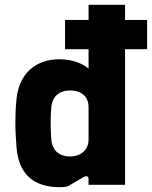

<svg xmlns="http://www.w3.org/2000/svg" viewBox="-20 -770 633 800"><path d="M230 10C241 10 253 9 263 6L328 -32C342 -40 349 -35 349 -23V0H501V-565H593V-687H501V-750H349V-687H251V-565H349V-484C323 -506 282 -523 227 -523C129 -523 60 -464 49 -359C45 -320 44 -290 44 -257C44 -226 46 -195 49 -154C58 -50 114 10 230 10ZM272 -118C221 -118 197 -150 194 -186C190 -235 190 -278 194 -326C198 -363 222 -393 272 -393C322 -393 349 -365 349 -324V-188C349 -148 319 -118 272 -118Z"/></svg>

Font: Finlandica
Style: Bold
Weight: 700
Designer: Niklas Ekholm, Juho Hiilivirta, Jaakko Suomalainen
Foundry: Helsinki Type Studio
Version: Version 2.000;Glyphs 3.2 (3202)